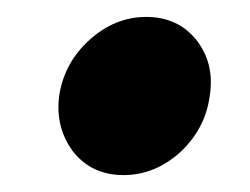

<svg xmlns="http://www.w3.org/2000/svg" viewBox="-20 -192 296 227"><path d="M228 -79Q234 -117 212 -145Q190 -172 153 -172Q116 -172 86 -145Q56 -118 50 -79Q45 -41 67 -12Q89 15 126 15Q163 15 193 -12Q223 -40 228 -79Z"/></svg>

Font: Unageo
Style: ExtraBold-Italic
Weight: 800
Designer: Richard Sepsi
Foundry: Richard Sepsi
Version: Version 2.000